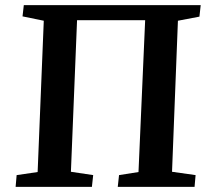

<svg xmlns="http://www.w3.org/2000/svg" viewBox="-20 -730 816 750"><path d="M41 0 45 -46 127 -58 151 -649 68 -666 73 -710H764L759 -665L675 -649L652 -59L744 -46L740 0H440L445 -46L521 -58L547 -651H281L257 -59L344 -46L339 0Z"/></svg>

Font: Literata 36pt SemiBold
Style: Italic
Weight: 600
Italic angle: -2°
Designer: Latin by Veronika Burian and Jose Scaglione. Greek by Irene Vlachou. Cyrillic by Vera Evstafieva
Foundry: TypeTogether
Version: Version 3.002